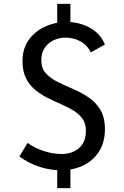

<svg xmlns="http://www.w3.org/2000/svg" viewBox="-20 -866 640 990"><path d="M293 12Q240 12 185 -5.5Q130 -23 80 -59L122 -129Q164 -100 209.5 -86Q255 -72 297 -72Q353 -72 388 -103Q423 -134 423 -192Q423 -229 405 -254Q387 -279 358 -296.5Q329 -314 294.5 -329Q260 -344 225 -361.5Q190 -379 161 -403Q132 -427 114 -462.5Q96 -498 96 -550Q96 -617 129 -661.5Q162 -706 214 -729.5Q266 -753 322 -753Q365 -753 404.5 -740Q444 -727 474.5 -701.5Q505 -676 521 -636L448 -596Q429 -635 393.5 -653.5Q358 -672 318 -672Q285 -672 256.5 -658.5Q228 -645 210.5 -619Q193 -593 193 -555Q193 -514 216.5 -488Q240 -462 277.5 -443.5Q315 -425 357 -407Q399 -389 436.5 -364Q474 -339 497.5 -300Q521 -261 521 -200Q521 -132 490 -84Q459 -36 407.5 -12Q356 12 293 12ZM275 104V-27H343V104ZM275 -720V-846H343V-720Z"/></svg>

Font: Yaldevi ExtraLight Medium
Style: Regular
Weight: 500
Version: Version 1.100